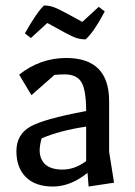

<svg xmlns="http://www.w3.org/2000/svg" viewBox="-20 -667 494 702"><path d="M295 -261Q295 -337 278 -366Q261 -395 217 -395Q193 -395 179 -393L95 -319L50 -394Q127 -455 222 -455Q379 -455 379 -297V-112L397 1L304 15L300 -35Q238 15 173.5 15Q109 15 74.5 -19.5Q40 -54 40 -114Q40 -174 89 -203Q138 -232 295 -261ZM125 -118Q125 -85 145.5 -66Q166 -47 209.5 -47Q253 -47 295 -78V-204Q199 -190 132 -161Q125 -134 125 -118ZM341 -642 363 -625Q322 -548 293 -523Q270 -523 250 -531.5Q230 -540 153 -583L93 -528L71 -545Q115 -623 141 -647Q163 -647 185 -637.5Q207 -628 281 -587Z"/></svg>

Font: Galdeano
Style: Regular
Weight: 400
Designer: Dario Manuel Muhafara
Foundry: Dario Manuel Muhafara
Version: Version 1.001